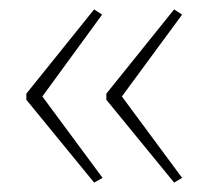

<svg xmlns="http://www.w3.org/2000/svg" viewBox="-20 -727 442 408"><path d="M36 -528V-515L180 -339L198 -349L70 -522L197 -696L180 -707ZM206 -528V-515L350 -339L367 -349L239 -522L367 -696L350 -707Z"/></svg>

Font: Noto Sans Khmer UI Condensed Thin
Style: Regular
Weight: 100
Width: 3
Designer: Danh Hong and the Monotype Design Team
Foundry: Monotype Imaging Inc.
Version: Version 2.002